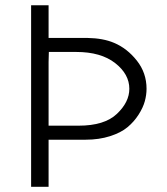

<svg xmlns="http://www.w3.org/2000/svg" viewBox="-20 -715 640 735"><path d="M99.1 0V-694.8H166V-569.8H314Q375 -568.8 417 -550.8Q466.8 -529.8 503.9 -482.9Q541 -436 541 -375Q541 -352.1 534.4 -327.6Q527.8 -303.2 510.5 -276.1Q493.2 -249 468 -228Q442.9 -207 400.9 -193.6Q358.9 -180.2 308.1 -180.2H166V0ZM166 -233.9H280.8Q379.9 -233.9 427.5 -279.1Q475.1 -324.2 475.1 -375Q475.1 -431.2 420.7 -473.6Q366.2 -516.1 272 -516.1H167L166 -478Z"/></svg>

Font: CMU Bright
Style: Roman
Weight: 500
Version: Version 0.7.0